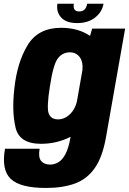

<svg xmlns="http://www.w3.org/2000/svg" viewBox="-57 -744 670 998"><path d="M182 233Q48.5 233 -1 186Q-50.5 139 -31 29H149Q141 74 157 92.8Q173 111.5 204 111.5Q224.5 111.5 245 100.2Q265.5 89 282.2 58.8Q299 28.5 309 -28L310 -33Q238.5 3.5 156 3.5Q43.5 3.5 23.8 -81Q4 -165.5 17.5 -283Q31.5 -418 86.2 -508.8Q141 -599.5 260.5 -599.5Q349 -599.5 411 -557.5L422 -595.5H593.5L494 -31Q476 71.5 436 129Q396 186.5 332.8 209.8Q269.5 233 182 233ZM371.5 -380Q375.5 -420 359.5 -444Q340.5 -472 306.5 -472Q268.5 -472 244.2 -441.2Q220 -410.5 202.5 -296Q184.5 -183 196.5 -153.2Q208.5 -123.5 245 -123.5Q279 -123.5 308 -151.5Q332 -175 342.5 -215ZM344 -624Q287.5 -624 261 -653Q234.5 -682 241.5 -724.5H327Q320 -684.5 354.5 -684.5Q389.5 -684.5 396 -724.5H481Q474 -682 437.5 -653Q401 -624 344 -624Z"/></svg>

Font: Anybody ExtraBold
Style: Italic
Weight: 800
Italic angle: -10°
Designer: Tyler Finck
Foundry: Etcetera Type Company
Version: Version 1.010; ttfautohint (v1.8.3) -l 8 -r 50 -G 200 -x 14 